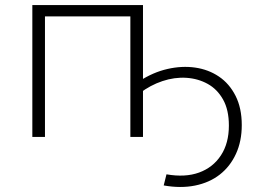

<svg xmlns="http://www.w3.org/2000/svg" viewBox="-20 -542 1003 760"><path d="M108 0V-522H546V0H496V-492L510 -477H144L158 -492V0ZM628 192 639 148Q713 161 768 141Q823 121 854.5 73Q886 25 886 -45Q886 -107 863 -148Q840 -189 802 -210Q764 -231 717.5 -234Q671 -237 623 -221Q575 -205 533 -173L532 -221Q586 -256 643 -269Q700 -282 752.5 -274.5Q805 -267 846.5 -239Q888 -211 912.5 -162.5Q937 -114 937 -47Q937 17 914 67Q891 117 850 149Q809 181 752 192.5Q695 204 628 192Z"/></svg>

Font: MOST Montserrat Light
Style: Regular
Weight: 300
Designer: Julieta Ulanovsky
Foundry: Julieta Ulanovsky
Version: Version 8.000;March 11, 2024;FontCreator 15.0.0.2926 64-bit